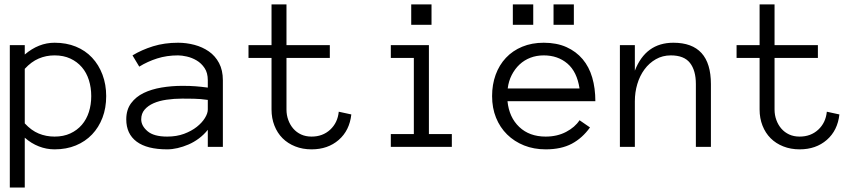

<svg xmlns="http://www.w3.org/2000/svg" viewBox="-20 -657 3861 859"><path d="M455.1 -227.1Q455.1 -173.8 438.5 -130.4Q421.9 -86.9 391.8 -55.4Q361.8 -23.9 319.3 -6.3Q276.9 11.2 224.1 11.2Q188 11.2 154.1 -2Q120.1 -15.1 90.8 -41V182.1H23.9V-455.1H90.8V-413.1Q152.8 -465.8 224.1 -465.8Q276.9 -465.8 319.3 -448.5Q361.8 -431.2 391.8 -399.2Q421.9 -367.2 438.5 -323Q455.1 -278.8 455.1 -227.1ZM388.2 -227.1Q388.2 -265.1 377.7 -298.6Q367.2 -332 346.2 -356.4Q325.2 -380.9 294.7 -395Q264.2 -409.2 224.1 -409.2Q186 -409.2 153.1 -395Q120.1 -380.9 90.8 -349.1V-105Q120.1 -73.2 153.1 -59.6Q186 -45.9 224.1 -45.9Q264.2 -45.9 294.7 -60.1Q325.2 -74.2 346.2 -98.6Q367.2 -123 377.7 -156Q388.2 -189 388.2 -227.1Z M544.9 -123Q544.9 -166 566.4 -195.1Q587.9 -224.1 622.8 -241Q657.7 -257.8 702.9 -265.4Q748 -272.9 794.9 -272.9Q813 -272.9 827.4 -272.5Q841.8 -272 854.7 -271Q867.7 -270 880.9 -268.6Q894 -267.1 909.7 -265.1V-297.9Q909.7 -331.1 895.3 -352.5Q880.9 -374 859.9 -386.5Q838.9 -398.9 815.9 -404.1Q793 -409.2 776.9 -409.2Q726.1 -409.2 683.1 -395.5Q640.1 -381.8 603 -358.9L572.8 -409.2Q613.8 -434.1 664.8 -450Q715.8 -465.8 776.9 -465.8Q814 -465.8 849.9 -456.3Q885.7 -446.8 914.3 -427Q942.9 -407.2 960 -375Q977.1 -342.8 977.1 -297.9V0H909.7V-76.2Q892.1 -54.2 869.9 -37.6Q847.7 -21 823.2 -10.5Q798.8 0 774.4 5.6Q750 11.2 728 11.2Q637.7 11.2 591.3 -23.4Q544.9 -58.1 544.9 -123ZM728 -45.9Q770 -45.9 803.5 -58.3Q836.9 -70.8 860.4 -89.4Q883.8 -107.9 896.7 -128.9Q909.7 -149.9 909.7 -167V-210Q877 -214.8 846.9 -215.3Q816.9 -215.8 794.9 -215.8Q758.8 -215.8 725.3 -210.9Q691.9 -206.1 667 -195.1Q642.1 -184.1 627 -166.5Q611.8 -148.9 611.8 -123Q611.8 -94.2 639.9 -70.1Q668 -45.9 728 -45.9Z M1551.8 -145Q1543.9 -73.2 1495.4 -31Q1446.8 11.2 1374 11.2Q1334 11.2 1300.8 -2Q1267.6 -15.1 1244.1 -38.6Q1220.7 -62 1207.8 -95Q1194.8 -127.9 1194.8 -167V-397.9H1091.8V-455.1H1194.8V-637.2H1261.7V-455.1H1455.6V-397.9H1261.7V-167Q1261.7 -142.1 1269.8 -120.1Q1277.8 -98.1 1292.2 -81.5Q1306.6 -64.9 1327.1 -55.4Q1347.7 -45.9 1374 -45.9Q1423.8 -45.9 1457.3 -76.9Q1490.7 -107.9 1495.6 -157.2Z M1910.6 -545.9H1819.8V-637.2H1910.6ZM2001.5 0H1728.5V-57.1H1831.5V-397.9H1728.5V-455.1H1898.9V-57.1H2001.5Z M2250.5 -204.1Q2257.8 -131.8 2303.2 -88.9Q2348.6 -45.9 2421.4 -45.9Q2472.7 -45.9 2512.7 -66.9Q2552.7 -87.9 2572.8 -119.1L2619.6 -86.9Q2585.4 -39.1 2538.1 -13.9Q2490.7 11.2 2421.4 11.2Q2368.7 11.2 2324.7 -6.3Q2280.8 -23.9 2248.8 -55.4Q2216.8 -86.9 2199.2 -130.4Q2181.6 -173.8 2181.6 -227.1Q2181.6 -278.8 2197.5 -322.5Q2213.4 -366.2 2243.4 -398.2Q2273.4 -430.2 2316.4 -448Q2359.4 -465.8 2412.6 -465.8Q2470.7 -465.8 2514.2 -446.3Q2557.6 -426.8 2586.7 -392.3Q2615.7 -357.9 2629.6 -310.1Q2643.6 -262.2 2643.6 -204.1ZM2572.8 -261.2Q2561.5 -335.9 2518.6 -372.6Q2475.6 -409.2 2412.6 -409.2Q2380.4 -409.2 2353 -398.7Q2325.7 -388.2 2304.7 -368.7Q2283.7 -349.1 2269.5 -321.5Q2255.4 -293.9 2251.5 -261.2ZM2547.4 -545.9H2456.5V-637.2H2547.4ZM2365.7 -545.9H2274.4V-637.2H2365.7Z M3160.6 0H3093.3V-280.8Q3093.3 -341.8 3066.9 -375.5Q3040.5 -409.2 2981.4 -409.2Q2944.3 -409.2 2914.3 -392.1Q2884.3 -375 2863.3 -346.4Q2842.3 -317.9 2831.3 -281Q2820.3 -244.1 2820.3 -204.1V0H2753.4V-455.1H2820.3V-340.8Q2868.7 -465.8 2992.7 -465.8Q3160.6 -465.8 3160.6 -280.8Z M3735.4 -145Q3727.5 -73.2 3679 -31Q3630.4 11.2 3557.6 11.2Q3517.6 11.2 3484.4 -2Q3451.2 -15.1 3427.7 -38.6Q3404.3 -62 3391.4 -95Q3378.4 -127.9 3378.4 -167V-397.9H3275.4V-455.1H3378.4V-637.2H3445.3V-455.1H3639.2V-397.9H3445.3V-167Q3445.3 -142.1 3453.4 -120.1Q3461.4 -98.1 3475.8 -81.5Q3490.2 -64.9 3510.7 -55.4Q3531.2 -45.9 3557.6 -45.9Q3607.4 -45.9 3640.9 -76.9Q3674.3 -107.9 3679.2 -157.2Z"/></svg>

Font: Anonymous Pro
Style: Regular
Weight: 400
Monospace: yes
Designer: Mark Simonson
Version: Version 1.002